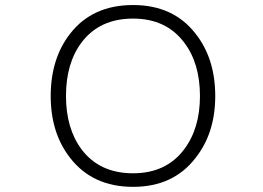

<svg xmlns="http://www.w3.org/2000/svg" viewBox="-20 -722 1040 760"><path d="M506.8 -702.1Q345.7 -702.1 257.8 -588.9Q180.7 -490.2 180.7 -341.8Q180.7 -195.3 257.8 -96.7Q346.7 17.6 506.8 17.6Q666 17.6 753.9 -96.7Q832 -195.3 832 -341.8Q832 -490.2 753.9 -588.9Q666 -702.1 506.8 -702.1ZM506.8 -648.4Q637.7 -648.4 709 -553.7Q771.5 -471.7 771.5 -341.8Q771.5 -213.9 709 -130.9Q637.7 -36.1 506.8 -36.1Q374 -36.1 302.7 -130.9Q241.2 -213.9 241.2 -341.8Q241.2 -471.7 302.7 -553.7Q374 -648.4 506.8 -648.4Z"/></svg>

Font: DotumChe
Style: Regular
Weight: 400
Monospace: yes
Version: Version 2.21